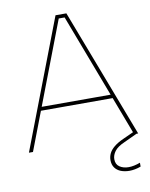

<svg xmlns="http://www.w3.org/2000/svg" viewBox="-96 -770 804 1028"><g transform="rotate(-10 306.5 -255.5)"><path d="M588 -16 595 0 524 33Q485 50 469.5 71Q454 92 454 114Q454 142 474 155.5Q494 169 523 169Q538 169 554 165.5Q570 162 586 156V177Q570 183 554 186Q538 189 524 189Q498 189 477.5 181Q457 173 445 156.5Q433 140 433 115Q433 96 441.5 78.5Q450 61 469.5 45Q489 29 520 15ZM324 -680H292L32 0H10L278 -700H337L604 0H582ZM103 -230H511V-210H103Z"/></g></svg>

Font: Albert Sans Thin
Style: Regular
Weight: 250
Designer: Andreas Rasmussen
Foundry: a.Foundry
Version: Version 1.025